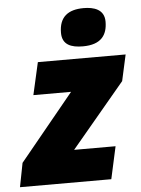

<svg xmlns="http://www.w3.org/2000/svg" viewBox="-75 -820 634 863"><g transform="rotate(-5 242.5 -388.5)"><path d="M317 -606C400 -606 428 -648 428 -708C428 -764 380 -777 335 -777C265 -777 224 -747 224 -675C224 -621 264 -606 317 -606ZM-20 0H392L424 -146H237L479 -435L505 -553H109L76 -407H246L1 -108Z"/></g></svg>

Font: Noto Sans Black
Style: Italic
Weight: 900
Italic angle: -12°
Designer: Monotype Design Team
Foundry: Monotype Imaging Inc.
Version: Version 2.013